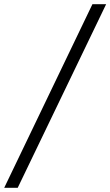

<svg xmlns="http://www.w3.org/2000/svg" viewBox="-91 -730 523 910"><path d="M-71 160 347 -710H412L-7 160Z"/></svg>

Font: Source Sans 3 Medium
Style: Italic
Weight: 500
Italic angle: -11°
Designer: Paul D. Hunt
Foundry: Adobe
Version: Version 3.052;hotconv 1.1.0;makeotfexe 2.6.0